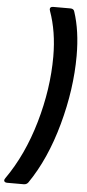

<svg xmlns="http://www.w3.org/2000/svg" viewBox="-111 -907 475 1052"><g transform="rotate(5 126.5 -381.0)"><path d="M-30 110Q-38 110 -42.5 106.5Q-47 103 -47 98Q-47 93 -42 86Q55 -52 108.5 -237.5Q162 -423 162 -600Q162 -738 122 -849Q120 -855 120 -858Q120 -872 138 -872H233Q251 -872 255 -856Q289 -753 289 -616Q289 -433 235 -236.5Q181 -40 86 98Q77 110 62 110Z"/></g></svg>

Font: Open Sauce Two Black Italic
Style: Regular
Weight: 900
Italic angle: -10°
Designer: Alfredo Marco Pradil
Foundry: Creative Sauce Fz LLC
Version: Version 1.477